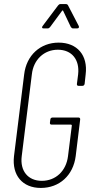

<svg xmlns="http://www.w3.org/2000/svg" viewBox="-20 -918 444 946"><path d="M194 -778H215C220 -778 224 -781 227 -785L286 -865C287 -867 291 -867 291 -865L329 -785C332 -781 335 -778 340 -778H360C368 -778 371 -783 368 -790L315 -892C313 -896 309 -898 304 -898H278C273 -898 269 -895 266 -891L190 -790C185 -783 187 -778 194 -778ZM181 8C273 8 341 -54 353 -149L375 -329C376 -335 372 -339 367 -339H239C233 -339 228 -335 228 -329L226 -314C225 -308 228 -304 234 -304H330C332 -304 334 -302 334 -300L315 -148C306 -76 255 -27 186 -27C118 -27 78 -76 87 -148L137 -552C145 -624 197 -673 265 -673C334 -673 373 -624 365 -552L359 -505C358 -499 361 -495 367 -495H386C392 -495 396 -499 397 -505L402 -551C414 -646 360 -708 269 -708C179 -708 110 -646 99 -551L49 -149C38 -54 91 8 181 8Z"/></svg>

Font: Barlow Condensed ExtraLight
Style: Italic
Weight: 275
Width: 3
Italic angle: -7°
Designer: Jeremy Tribby
Foundry: Tribby Type
Version: Version 1.422;hotconv 1.0.109;makeotfexe 2.5.65596